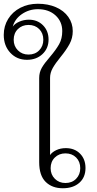

<svg xmlns="http://www.w3.org/2000/svg" viewBox="-82 -994 518 1024"><path d="M127 -129V-578Q127 -608 141 -632.5Q155 -657 184 -690Q217 -729 233.5 -758.5Q250 -788 250 -828Q250 -879 214 -912Q178 -945 120 -945Q73 -945 35 -919Q-3 -893 -14 -852Q-3 -868 21 -878.5Q45 -889 72 -889Q118 -889 147.5 -859Q177 -829 177 -783Q177 -736 144.5 -705.5Q112 -675 62 -675Q8 -675 -27 -712.5Q-62 -750 -62 -808Q-62 -855 -38.5 -893Q-15 -931 26.5 -952.5Q68 -974 120 -974Q174 -974 216.5 -955.5Q259 -937 282.5 -903.5Q306 -870 306 -828Q306 -791 289 -759.5Q272 -728 241 -690Q214 -657 199.5 -631.5Q185 -606 185 -579V-167Q196 -183 218.5 -193.5Q241 -204 269 -204Q316 -204 345 -174.5Q374 -145 374 -98Q374 -48 341 -19Q308 10 253 10Q196 10 161.5 -24Q127 -58 127 -129ZM149 -782Q149 -817 127 -839Q105 -861 70 -861Q36 -861 13.5 -839Q-9 -817 -9 -782Q-9 -748 13.5 -725.5Q36 -703 70 -703Q105 -703 127 -725.5Q149 -748 149 -782ZM346 -97Q346 -132 324 -154Q302 -176 267 -176Q233 -176 210.5 -154Q188 -132 188 -97Q188 -63 210.5 -40.5Q233 -18 267 -18Q302 -18 324 -40.5Q346 -63 346 -97Z"/></svg>

Font: Fahkwang ExtraLight
Style: Regular
Weight: 275
Designer: Suppakit Chalermlarp | Katatrad Co.,Ltd.
Foundry: Cadson Demak Co.,Ltd.
Version: Version 1.000; ttfautohint (v1.6)